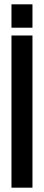

<svg xmlns="http://www.w3.org/2000/svg" viewBox="-20 -867 202 887"><path d="M33 -739H130V-847H33ZM33 -703V0H130V-703Z"/></svg>

Font: Modon Arabic
Style: Bold
Weight: 700
Designer: Ahmedzaza
Foundry: Ahmedzaza
Version: Version 2.010